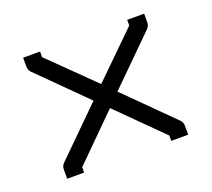

<svg xmlns="http://www.w3.org/2000/svg" viewBox="-83 -581 705 638"><g transform="rotate(-20 270.0 -262.0)"><path d="M268 -220 114 -67V-48H54V-80Q54 -93 62 -101L225 -262L62 -424Q54 -432 54 -446V-476H114V-456L268 -305L422 -456V-476H482V-446Q482 -433 473 -424L310 -263L473 -101Q482 -92 482 -80V-48H422V-67Z"/></g></svg>

Font: ibm3270
Style: Regular
Weight: 400
Monospace: yes
Version: Version 2.0.3